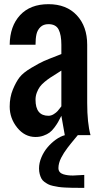

<svg xmlns="http://www.w3.org/2000/svg" viewBox="-20 -654 490 929"><path d="M168.9 161.1Q168.9 134.3 180.4 107.2Q191.9 80.1 210 58.8Q228 37.6 250 21.7Q272 5.9 293.9 0H356.4Q351.1 6.3 341.8 17.6Q332.5 28.8 324.5 38.6Q316.4 48.3 306.9 61Q297.4 73.7 289.8 85.4Q282.2 97.2 275.9 109.6Q269.5 122.1 266.1 134.8Q262.7 147.5 262.7 159.2Q262.7 170.4 268.8 178Q274.9 185.5 285.9 189Q296.9 192.4 307.9 193.8Q318.8 195.3 333 195.3Q341.8 195.3 361.1 193.8Q380.4 192.4 387.7 192.4V254.9H365.2Q342.8 254.9 328.4 254.6Q314 254.4 294.7 253.4Q275.4 252.4 263.2 250.5Q251 248.5 236.3 245.4Q221.7 242.2 212.6 237.3Q203.6 232.4 194.3 225.6Q185.1 218.8 180.2 209.5Q175.3 200.2 172.1 188Q168.9 175.8 168.9 161.1ZM214.4 -633.8Q301.8 -633.8 351.8 -579.8Q401.9 -525.9 401.9 -437.5V-156.2Q401.9 -58.6 418 0H293.5L276.9 -93.8Q267.1 -74.2 261 -63.5Q254.9 -52.7 243.2 -36.9Q231.4 -21 219.7 -12.5Q208 -3.9 190.4 2.4Q172.9 8.8 151.9 8.8Q99.6 8.8 63.2 -36.4Q26.9 -81.5 26.9 -138.2Q26.9 -183.6 42.2 -220.7Q57.6 -257.8 74.7 -280Q91.8 -302.2 131.8 -325.9Q171.9 -349.6 192.4 -358.6Q212.9 -367.7 263.7 -387.2Q272.5 -390.6 276.9 -392.6V-437.5Q276.9 -484.9 263.7 -511Q250.5 -537.1 214.4 -537.1Q189.9 -537.1 175.5 -522.9Q161.1 -508.8 156.5 -488.3Q151.9 -467.8 151.9 -437.5H26.9Q27.8 -527.3 77.1 -580.6Q126.5 -633.8 214.4 -633.8ZM276.9 -312.5Q269 -307.1 251 -295.9Q232.9 -284.7 222.2 -277.6Q211.4 -270.5 196.3 -258.1Q181.2 -245.6 172.9 -234.1Q164.6 -222.7 158.2 -206.1Q151.9 -189.5 151.9 -171.4Q151.9 -93.8 214.4 -93.8Q227.5 -93.8 240 -101.6Q252.4 -109.4 259 -116.9Q265.6 -124.5 274.4 -136.2Q275.9 -138.7 276.9 -139.6Z"/></svg>

Font: OswaldRegular
Style: Regular
Weight: 400
Designer: vernon adams
Foundry: vernon adams
Version: Version 1.000